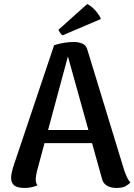

<svg xmlns="http://www.w3.org/2000/svg" viewBox="-20 -918 666 951"><path d="M347 -710Q369 -710 388 -702Q407 -694 413 -671L596 -72Q600 -60 607.5 -43Q615 -26 626 -14Q618 -5 602 4Q586 13 557 13Q529 13 509.5 1.5Q490 -10 485 -33L309 -665L323 -663L163 -70Q161 -60 159 -49.5Q157 -39 157 -29Q157 -19 159.5 -11.5Q162 -4 166 0Q153 5 138 9Q123 13 102 13Q68 13 51.5 1Q35 -11 35 -37Q35 -49 38.5 -65Q42 -81 48 -99L248 -694Q297 -710 347 -710ZM171 -274H498V-209H171ZM480 -824 290 -743Q284 -746 277 -756.5Q270 -767 270 -771L412 -898Q424 -893 438 -880.5Q452 -868 463.5 -852.5Q475 -837 480 -824Z"/></svg>

Font: Arima Thin SemiBold
Style: Regular
Weight: 600
Version: Version 1.100